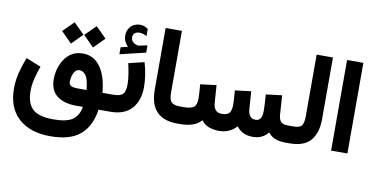

<svg xmlns="http://www.w3.org/2000/svg" viewBox="-84 -917 2746 1411"><g transform="rotate(10 1288.5 -211.5)"><path d="M468.3 -522.9 547.9 -602.1 627.4 -522.5 547.9 -442.9ZM303.7 -522.9 383.3 -602.1 462.9 -522.9 383.3 -442.9ZM550.3 0H501.5Q407.7 0 356 -41Q304.2 -82 304.2 -164.1Q304.2 -202.6 314.9 -241.7Q325.7 -280.8 347.7 -313.7Q369.6 -346.7 403.6 -366.7Q437.5 -386.7 484.4 -386.7Q564.5 -386.7 613.8 -319.3Q663.1 -252 674.3 -127H714.8V0H667.5Q649.4 125 574 189.5Q498.5 253.9 352.1 253.9Q199.7 253.9 114 176Q28.3 98.1 28.3 -46.9Q28.3 -105.5 43.2 -165Q58.1 -224.6 81.1 -281.7L192.4 -236.8Q175.3 -190.9 163.3 -142.1Q151.4 -93.3 151.4 -49.3Q151.4 43 197.3 85.4Q243.2 127.9 350.6 127.9Q452.6 127.9 496.1 96.4Q539.6 64.9 550.3 0ZM555.7 -127Q548.3 -204.6 528.6 -232.9Q508.8 -261.2 480 -261.2Q460 -261.2 447.5 -245.6Q435.1 -230 429.4 -207.8Q423.8 -185.5 423.8 -166.5Q423.8 -146 437.5 -136.5Q451.2 -127 496.6 -127Z M967.8 -222.7Q967.8 -118.7 913.3 -59.3Q858.9 0 755.4 0H696.8V-127H755.4Q805.7 -127 825.4 -146.7Q845.2 -166.5 845.2 -221.2Q845.2 -252.4 838.4 -296.1Q831.5 -339.8 823.2 -374.5L939.9 -402.8Q952.6 -361.3 960.2 -312.7Q967.8 -264.2 967.8 -222.7ZM799.8 -492.2Q785.2 -507.8 775.6 -527.1Q766.1 -546.4 766.1 -572.3Q766.1 -591.3 771.5 -606.4Q776.9 -621.6 786.1 -633.3Q799.3 -649.9 818.8 -658.7Q838.4 -667.5 858.9 -667.5Q879.9 -667.5 893.1 -662.1Q906.2 -656.7 920.4 -648.4L920.9 -593.3Q906.2 -601.1 893.6 -605.2Q880.9 -609.4 865.7 -609.4Q856.9 -609.4 847.2 -606.9Q837.4 -604.5 830.1 -597.7Q817.9 -586.4 817.9 -565.9Q817.9 -550.8 828.1 -537.1Q838.4 -523.4 861.8 -516.6Q864.3 -516.1 866.7 -515.4Q869.1 -514.6 871.6 -514.6Q874 -514.6 876 -514.6L939.5 -527.8V-473.6L747.6 -427.7V-480Z M1263.2 0H1251Q1154.8 0 1101.8 -52.5Q1048.8 -105 1048.8 -217.3V-676.8H1170.4V-216.8Q1170.4 -161.6 1189.7 -144.3Q1209 -127 1251 -127H1263.2Z M1816.4 -127Q1838.9 -127 1851.8 -143.8Q1864.7 -160.6 1864.7 -208.5Q1864.7 -224.6 1862.8 -259Q1860.8 -293.5 1858.4 -323.7L1978 -338.4L1987.3 -197.3Q1989.7 -158.7 2006.3 -142.8Q2022.9 -127 2058.1 -127H2072.8V0H2059.1Q2017.6 0 1984.4 -12.9Q1951.2 -25.9 1931.6 -53.7Q1891.1 0 1816.9 0Q1737.3 0 1696.3 -57.1Q1643.6 0 1564 0Q1520.5 -0.5 1487.3 -13.9Q1454.1 -27.3 1433.6 -56.2Q1407.7 -26.9 1368.4 -13.4Q1329.1 0 1277.3 0H1243.7V-127H1278.3Q1333.5 -127 1355.2 -143.6Q1377 -160.2 1377 -209.5Q1377 -220.7 1375 -253.4Q1373 -286.1 1370.6 -313.5L1490.2 -328.1L1499.5 -197.3Q1502 -163.1 1517.6 -145Q1533.2 -127 1564.9 -127Q1605 -127 1620.4 -145.8Q1635.7 -164.6 1635.7 -209.5Q1635.7 -216.3 1634.8 -234.1Q1633.8 -252 1632.3 -273.7Q1630.9 -295.4 1629.4 -313.5L1749 -328.1L1758.3 -197.3Q1763.2 -127 1816.4 -127Z M2053.2 0V-127H2092.8Q2146.5 -127 2161.1 -147.2Q2175.8 -167.5 2175.8 -216.3V-676.8H2297.4V-216.8Q2297.4 -114.3 2249 -57.1Q2200.7 0 2092.3 0Z M2402.8 -676.8H2524.4V-0.5H2402.8Z"/></g></svg>

Font: Vazir FD-WOL-UI
Style: Bold-FD-WOL-UI
Weight: 700
Designer: Saber Rastikerdar
Foundry: Saber Rastikerdar
Version: Version 30.0.0